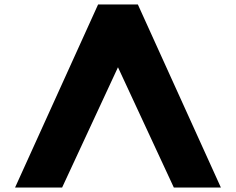

<svg xmlns="http://www.w3.org/2000/svg" viewBox="-20 -845 1063 865"><path d="M601 -825H422L47.8 0H259.8L511.5 -542L763.2 0H975.2Z"/></svg>

Font: Hussar
Style: BdSuprExt
Weight: 700
Foundry: Cannot Into Space Fonts
Version: Version 2.00